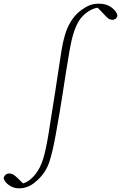

<svg xmlns="http://www.w3.org/2000/svg" viewBox="-159 -775 661 1048"><path d="M381 -755Q422 -755 449.5 -734.5Q477 -714 482 -691Q481 -680 473 -673.5Q465 -667 455 -667Q442 -667 432.5 -674Q423 -681 406 -700L374 -733Q348 -729 324 -713Q300 -698 281 -674Q262 -650 247 -607.5Q232 -565 220 -495Q201 -383 183.5 -267.5Q166 -152 145 -39Q130 46 112 103.5Q94 161 53 201Q24 230 -1.5 241.5Q-27 253 -55 253Q-84 253 -108 237Q-132 221 -139 199Q-137 186 -128.5 179Q-120 172 -109 172Q-95 172 -84 179.5Q-73 187 -62 198L-33 226Q4 215 35 175Q61 142 76 94Q91 46 105 -39Q124 -154 141 -266Q158 -378 176 -495Q191 -592 221 -646Q251 -700 297 -728Q317 -742 337 -748.5Q357 -755 381 -755Z"/></svg>

Font: Source Serif Pro Light
Style: Italic
Weight: 300
Italic angle: -12°
Designer: Frank Grießhammer
Foundry: Adobe Systems Incorporated
Version: Version 3.001;hotconv 1.0.111;makeotfexe 2.5.65597